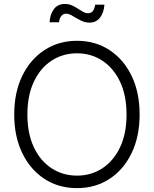

<svg xmlns="http://www.w3.org/2000/svg" viewBox="-20 -945 781 975"><path d="M371.1 10.3Q277.8 10.3 205.8 -36.6Q133.8 -83.5 93 -167.7Q52.2 -252 52.2 -363.3Q52.2 -475.6 93 -559.6Q133.8 -643.6 205.8 -690.7Q277.8 -737.8 371.1 -737.8Q464.4 -737.8 536.1 -690.7Q607.9 -643.6 648.4 -559.6Q689 -475.6 689 -363.3Q689 -252 648.4 -167.7Q607.9 -83.5 536.1 -36.6Q464.4 10.3 371.1 10.3ZM371.1 -53.2Q442.4 -53.2 499.3 -90.1Q556.2 -127 589.4 -196.5Q622.6 -266.1 622.6 -363.3Q622.6 -460.9 589.4 -530.5Q556.2 -600.1 499.3 -637.2Q442.4 -674.3 371.1 -674.3Q299.8 -674.3 242.7 -637.5Q185.5 -600.6 152.3 -530.8Q119.1 -460.9 119.1 -363.3Q119.1 -266.6 152.1 -197Q185.1 -127.4 242.2 -90.3Q299.3 -53.2 371.1 -53.2ZM434.6 -830.1Q416 -830.1 399.4 -836.9Q382.8 -843.8 368.2 -852.8Q353.5 -861.8 340.6 -868.7Q327.6 -875.5 315.9 -875.5Q299.3 -875.5 290.3 -862.5Q281.2 -849.6 279.8 -832H231.9Q233.9 -872.1 253.4 -898.4Q272.9 -924.8 309.1 -924.8Q329.1 -924.8 345.2 -917.7Q361.3 -910.6 375 -901.4Q388.7 -892.1 401.4 -885Q414.1 -877.9 427.2 -877.9Q442.4 -877.9 450.9 -888.2Q459.5 -898.4 463.4 -921.4H510.3Q507.3 -879.9 487.5 -855Q467.8 -830.1 434.6 -830.1Z"/></svg>

Font: Inter 24pt Light
Style: Regular
Weight: 300
Designer: Rasmus Andersson
Foundry: rsms
Version: Version 4.001;git-66647c0bb